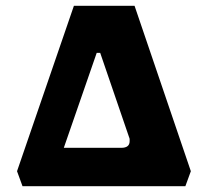

<svg xmlns="http://www.w3.org/2000/svg" viewBox="-20 -645 720 665"><path d="M446 -625 641 -52 622 0H58L39 -52L236 -625ZM400 -133Q429 -133 429 -156Q429 -159 429 -162.5Q429 -166 427 -170L327 -462H315L201 -133Z"/></svg>

Font: Changa
Style: Bold
Weight: 700
Designer: Eduardo Rodriguez Tunni
Foundry: Eduardo Rodriguez Tunni
Version: Version 3.002; ttfautohint (v1.8.2)